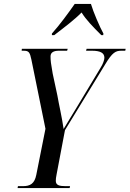

<svg xmlns="http://www.w3.org/2000/svg" viewBox="-20 -964 664 984"><path d="M246 -792V-784H258C310 -824 362 -863 398 -900C421 -863 454 -829 499 -784H509L510 -792C491 -826 458 -903 446 -944H363C331 -898 284 -834 246 -792ZM70 0H337L339 -10H315C284 -10 266 -15 266 -37C266 -47 267 -55 270 -70L313 -297L519 -634C556 -696 573 -704 602 -704H622L624 -714H424L421 -704H451C492 -704 515 -694 515 -668C515 -658 509 -638 495 -616L377 -420C349 -373 326 -337 306 -303C297 -366 282 -428 274 -475L250 -587C241 -637 239 -654 239 -675C239 -696 256 -704 282 -704H324L327 -714H92L91 -704H101C128 -704 133 -696 141 -658L213 -304L166 -68C157 -22 134 -10 98 -10H72Z"/></svg>

Font: Noto Serif Display ExtraCondensed Medium
Style: Italic
Weight: 500
Width: 2
Italic angle: -12°
Designer: Monotype Design Team
Foundry: Monotype Imaging Inc.
Version: Version 2.009